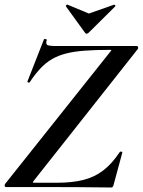

<svg xmlns="http://www.w3.org/2000/svg" viewBox="-20 -829 632 851"><path d="M474 2Q403 1 321.5 0.5Q240 0 158.5 0Q77 0 6 0Q2 0 1 -4.5Q0 -9 2 -13L469 -600Q474 -605 473.5 -606.5Q473 -608 467 -608Q403 -608 356 -604.5Q309 -601 273.5 -592Q238 -583 210.5 -567Q183 -551 159.5 -526Q136 -501 112 -465Q110 -462 105 -463.5Q100 -465 102 -469L175 -655Q177 -657 183 -655.5Q189 -654 187 -651Q182 -634 190 -629.5Q198 -625 232 -625Q291 -625 374.5 -625Q458 -625 586 -625Q591 -625 592 -620Q593 -615 591 -612L129 -27Q125 -22 125.5 -20.5Q126 -19 131 -19Q164 -19 190.5 -19Q217 -19 233 -19Q300 -19 349.5 -31.5Q399 -44 437.5 -73.5Q476 -103 510 -154Q512 -158 517.5 -157Q523 -156 522 -152L483 -8Q483 -5 480 -1.5Q477 2 474 2ZM356 -685 272 -801Q271 -803 274 -806.5Q277 -810 280 -808L374 -769L485 -808Q487 -809 490 -806Q493 -803 491 -801L374 -685Q363 -674 356 -685Z"/></svg>

Font: Cormorant Garamond Light
Style: Italic
Weight: 300
Italic angle: -10°
Designer: Christian Thalmann (Catharsis Fonts)
Foundry: Catharsis Fonts
Version: Version 4.001